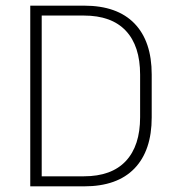

<svg xmlns="http://www.w3.org/2000/svg" viewBox="-20 -659 616 679"><path d="M112.5 0V-35.5H276.5Q374.5 -35.5 425 -89.5Q475.5 -143.5 475.5 -244.5V-395Q475.5 -496.5 425 -550.2Q374.5 -604 276.5 -604H111.5V-639H277.5Q394.5 -639 455.5 -576Q516.5 -513 516.5 -395.5V-244Q516.5 -126.5 455.5 -63.2Q394.5 0 277.5 0ZM87 0V-639H127.5V0Z"/></svg>

Font: Anek Bangla Medium ExtraLight
Style: Regular
Weight: 250
Version: Version 1.003